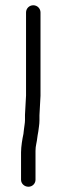

<svg xmlns="http://www.w3.org/2000/svg" viewBox="-20 -714 222 730"><path d="M115 -30.5V-140.3C115 -161.2 119.5 -167.3 122.9 -198.5L125.9 -215.9L125.9 -216.2C127.1 -227.8 130 -241.1 130 -256V-275.9L134 -350.1V-666.5C134 -682.1 121.5 -694 106.5 -694C91.5 -694 79 -682.1 79 -666.5V-350.7L75 -277.5V-257C75 -246.1 72.4 -235.6 71.1 -222.5L69.1 -204.9C65.1 -187.1 60 -156.3 60 -134.6V-30.5C60 -15.5 73.1 -4 88 -4C103.8 -4 115 -16.6 115 -30.5Z"/></svg>

Font: MewTooHand
Style: BdWide
Weight: 400
Designer: Mew Too, Robert Jablonski
Version: Version 0.77